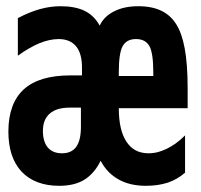

<svg xmlns="http://www.w3.org/2000/svg" viewBox="-20 -580 642 614"><path d="M168.9 14.2C202.1 14.2 228.5 7.8 250 -5.4C270.5 -18.1 288.6 -38.6 301.8 -65.9C315.4 -40 334.5 -20 358.9 -6.3C383.3 7.3 411.6 14.2 447.3 14.2C472.2 14.2 496.6 10.7 517.1 3.9C537.1 -2.9 555.7 -13.7 571.8 -27.8V-147C549.8 -125 530.8 -112.8 513.7 -104.5C495.6 -95.7 477.1 -89.8 455.1 -89.8C421.4 -89.8 399.4 -104 384.3 -127C368.2 -151.4 359.9 -187 359.9 -233.9H580.1V-295.9C580.1 -404.3 566.9 -464.8 543.9 -502C520 -540.5 481 -560.1 422.4 -560.1C391.6 -560.1 366.7 -554.7 345.2 -543.9C323.7 -533.2 308.1 -518.1 298.8 -498C287.6 -519 271 -535.2 251.5 -544.9C231 -555.2 204.1 -560.1 174.3 -560.1C151.4 -560.1 130.4 -557.1 107.4 -550.8C84.5 -544.4 61 -534.7 37.1 -522V-401.9C62.5 -420.4 87.4 -434.1 106.4 -441.9C125.5 -449.7 147 -455.1 167.5 -455.1C191.9 -455.1 210.4 -447.3 223.1 -432.1C235.8 -417 242.2 -394 242.2 -363.8V-338.9H205.1C138.7 -338.9 88.9 -324.2 56.2 -294.4C23.4 -264.6 6.8 -219.2 6.8 -159.2C6.8 -104 21 -61 49.3 -30.8C77.6 -1 118.2 14.2 168.9 14.2ZM359.9 -336.9V-348.1C359.9 -388.7 363.8 -417 372.1 -432.1C380.4 -447.3 394.5 -455.1 415 -455.1C435.5 -455.1 449.7 -447.3 458 -432.1C466.3 -417 470.2 -388.7 470.2 -348.1V-336.9ZM178.2 -89.8C158.2 -89.8 143.1 -96.2 132.8 -108.4C122.6 -120.6 117.2 -138.7 117.2 -160.6C117.2 -186 124.5 -204.1 139.2 -216.8C154.3 -230 175.3 -235.8 203.1 -235.8H238.8V-174.8C238.8 -146 233.9 -125 224.1 -110.8C213.9 -96.7 198.7 -89.8 178.2 -89.8Z"/></svg>

Font: Hack
Style: Bold
Weight: 700
Monospace: yes
Designer: Christopher Simpkins
Foundry: Christopher Simpkins
Version: Version 2.010